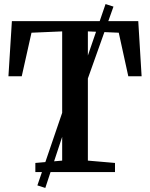

<svg xmlns="http://www.w3.org/2000/svg" viewBox="-20 -847 738 945"><path d="M286 -56.5V-692.5L135 -686L87 -471.5H21.5L38.5 -743H660.5L677 -471.5H611.5L564.5 -686L412.5 -692.5V-56.5L546 -45V0H154V-45ZM164 65.5 317.5 -384 356.5 -410.5 499.5 -827 538.5 -814.5 390.5 -399 351 -370.5 203 78Z"/></svg>

Font: Merriweather 48pt SemiBold
Style: Regular
Weight: 600
Version: Version 2.100